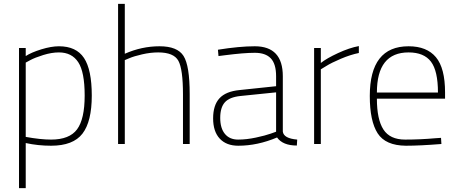

<svg xmlns="http://www.w3.org/2000/svg" viewBox="-20 -750 2390 1000"><path d="M79 230V-500H114V-458Q143 -477 195 -493Q247 -509 287 -509Q377 -509 417.5 -448Q458 -387 458 -252Q458 -117 409.5 -54Q361 9 246 9Q178 9 114 -5V230ZM287 -477Q249 -477 205.5 -463.5Q162 -450 138 -437L114 -424V-37Q191 -23 246 -23Q342 -23 381.5 -76.5Q421 -130 421 -252.5Q421 -375 387.5 -426Q354 -477 287 -477Z M630 0H595V-730H630V-470Q718 -509 811 -509Q904 -509 936 -458.5Q968 -408 968 -260V0H933V-258Q933 -390 909 -433.5Q885 -477 804 -477Q764 -477 720.5 -467Q677 -457 654 -447L630 -437Z M1453 -353V-65Q1457 -29 1528 -23L1526 8Q1453 8 1423 -34Q1321 9 1221 9Q1159 9 1124.5 -28Q1090 -65 1090 -133.5Q1090 -202 1123 -238Q1156 -274 1228 -281L1418 -301V-353Q1418 -417 1390.5 -446Q1363 -475 1307 -475Q1250 -475 1149 -462L1118 -458L1115 -491Q1227 -509 1307 -509Q1453 -509 1453 -353ZM1232 -250Q1175 -244 1151 -217Q1127 -190 1127 -136Q1127 -82 1151.5 -52.5Q1176 -23 1220 -23Q1264 -23 1313 -33.5Q1362 -44 1390 -54L1418 -64V-269Z M1616 0V-500H1651V-422Q1681 -446 1740.5 -473.5Q1800 -501 1849 -510V-474Q1805 -465 1755.5 -444Q1706 -423 1679 -406L1651 -389V0Z M2247 -30 2277 -32 2279 0Q2167 9 2094 9Q1988 8 1947 -55.5Q1906 -119 1906 -250Q1906 -509 2108 -509Q2203 -509 2250.5 -452Q2298 -395 2298 -269V-236H1943Q1943 -128 1977 -75.5Q2011 -23 2090 -23Q2169 -23 2247 -30ZM1943 -268H2261Q2261 -381 2224.5 -429Q2188 -477 2108 -477Q1943 -477 1943 -268Z"/></svg>

Font: Titillium Web[RUS by Daymarius]
Style: Regular
Weight: 200
Designer: Cyrillization by Daymarius
Foundry: Cyrillization by Daymarius
Version: Version 1.002 September 11, 2018